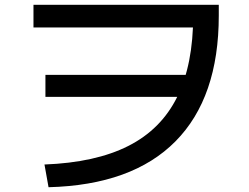

<svg xmlns="http://www.w3.org/2000/svg" viewBox="-20 -748 1040 803"><path d="M166 -60Q379 -68 516.5 -137.5Q654 -207 721 -342.5Q788 -478 788 -683L840 -633H120V-728H895V-683Q895 -340 714 -157Q533 26 183 35ZM170 -343V-435H810V-343Z"/></svg>

Font: M PLUS 1 Medium
Style: Regular
Weight: 500
Designer: Coji Morishita
Foundry: UNDERFOREST DESIGN
Version: Version 1.001